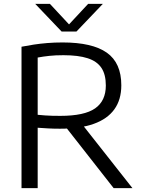

<svg xmlns="http://www.w3.org/2000/svg" viewBox="-20 -966 730 986"><path d="M90.5 0V-726Q120.5 -732 153.5 -737Q186.5 -742 223.2 -745Q260 -748 301.5 -748Q454 -748 528.5 -695.5Q603 -643 603 -528Q603 -454 567.2 -404.5Q531.5 -355 461.5 -330Q391.5 -305 287.5 -305Q254.5 -305 228.2 -306.5Q202 -308 173.5 -310V0ZM563.5 0 290 -349H385L660 0ZM289.5 -371Q413.5 -371 468.5 -409.5Q523.5 -448 523.5 -527Q523.5 -583.5 500.8 -617.5Q478 -651.5 430 -667Q382 -682.5 306 -682.5Q264.5 -682.5 234 -679.2Q203.5 -676 173.5 -670.5V-376.5Q194.5 -374.5 212 -373.2Q229.5 -372 247.8 -371.5Q266 -371 289.5 -371ZM296.5 -804 161 -946H236.5L344.5 -830H324.5L432.5 -946H508L372.5 -804Z"/></svg>

Font: Encode Sans SemiExpanded
Style: Regular
Weight: 400
Width: 6
Designer: Multiple Designers
Foundry: Impallari Type
Version: Version 3.002